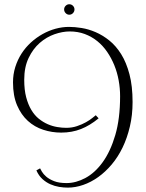

<svg xmlns="http://www.w3.org/2000/svg" viewBox="-20 -815 672 886"><path d="M147.9 -28.8 165 -38.1Q167 -33.7 173.6 -22.5Q180.2 -11.2 193.8 0.5Q207.5 12.2 230 21Q252.4 29.8 287.1 29.8Q330.6 29.8 374.5 6.1Q418.5 -17.6 454.1 -66.9Q489.7 -116.2 512 -191.7Q534.2 -267.1 534.2 -371.1Q534.2 -407.7 527.6 -444.1Q521 -480.5 507.6 -513.7Q494.1 -546.9 474.6 -575.4Q455.1 -604 429.2 -625Q403.3 -646 371.3 -658Q339.4 -669.9 301.8 -669.9Q268.6 -669.9 231.4 -657Q194.3 -644 163.3 -616.9Q132.3 -589.8 112.1 -547.6Q91.8 -505.4 91.8 -446.8Q91.8 -400.4 100.8 -366.2Q109.9 -332 124.8 -307.4Q139.6 -282.7 159.4 -266.8Q179.2 -251 200.7 -241.7Q222.2 -232.4 244.1 -228.8Q266.1 -225.1 285.2 -225.1Q312 -225.1 335.2 -232.9Q358.4 -240.7 376.2 -250.7Q394 -260.7 405.8 -270.3Q417.5 -279.8 421.9 -283.2L435.1 -269Q395 -235.8 353.5 -219.5Q312 -203.1 262.2 -203.1Q219.7 -203.1 179.7 -216.1Q139.6 -229 108.6 -257.1Q77.6 -285.2 58.8 -329.1Q40 -373 40 -435.1Q40 -472.2 50.5 -505.6Q61 -539.1 79.3 -567.6Q97.7 -596.2 122.6 -618.9Q147.5 -641.6 176.3 -657.7Q205.1 -673.8 236.3 -682.4Q267.6 -690.9 298.8 -690.9Q324.7 -690.9 356.7 -685.8Q388.7 -680.7 421.1 -666.7Q453.6 -652.8 484.4 -628.2Q515.1 -603.5 539.1 -565.2Q563 -526.9 577.4 -472.4Q591.8 -418 591.8 -344.2Q591.8 -283.7 579.3 -231Q566.9 -178.2 545.7 -134.3Q524.4 -90.3 495.4 -55.9Q466.3 -21.5 433.1 2.2Q399.9 25.9 364 38.3Q328.1 50.8 293 50.8Q273.9 50.8 252.9 47.4Q231.9 43.9 212.2 35.2Q192.4 26.4 175.5 11Q158.7 -4.4 147.9 -28.8ZM275.9 -771.5Q275.9 -781.2 283 -788.3Q290 -795.4 299.8 -795.4Q309.6 -795.4 316.7 -788.3Q323.7 -781.2 323.7 -771.5Q323.7 -761.7 316.7 -754.4Q309.6 -747.1 299.8 -747.1Q290 -747.1 283 -754.4Q275.9 -761.7 275.9 -771.5Z"/></svg>

Font: Clicker Script
Style: Regular
Weight: 400
Designer: Astigmatic (AOETI)
Foundry: Astigmatic (AOETI)
Version: Version 1.000